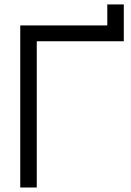

<svg xmlns="http://www.w3.org/2000/svg" viewBox="-20 -833 580 853"><path d="M143.3 0H70V-720H456.7V-813.3H530V-649.7H143.3Z"/></svg>

Font: Manrope Variable Light
Style: Regular
Weight: 200
Designer: Mikhail Sharanda
Foundry: Mikhail Sharanda
Version: Version 4.505